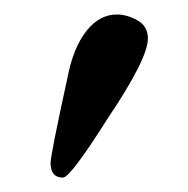

<svg xmlns="http://www.w3.org/2000/svg" viewBox="-20 -583 259 265"><path d="M141.1 -563Q155.3 -563 169.7 -554.9Q184.1 -546.9 184.1 -529.8Q184.1 -502 128.9 -419.9Q77.1 -337.9 66.9 -337.9Q49.8 -337.9 49.8 -357.9Q49.8 -369.1 73.2 -476.1Q81.1 -517.1 99.1 -540Q117.2 -563 141.1 -563Z"/></svg>

Font: Linux Libertine
Style: Semibold
Weight: 600
Designer: Philipp H. Poll
Foundry: Philipp H. Poll
Version: Version 5.1.2 ; ttfautohint (v0.9)